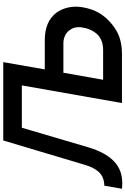

<svg xmlns="http://www.w3.org/2000/svg" viewBox="162 -980 792 1213"><g transform="rotate(-90 558.5 -374.0)"><path d="M1118.5 -248Q1108.5 -189.5 1083 -145.2Q1057.5 -101 1011.5 -63.5Q992 -47.5 971.5 -35.5Q951 -23.5 928.2 -15.8Q905.5 -8 879.8 -4Q854 0 824 0H513.5L625 -632.5H357.5L233.5 -211.5Q202 -106.5 147.2 -52.2Q92.5 2 7.5 2Q2 2 -6.8 1.5Q-15.5 1 -28 0L-8.5 -111.5Q45 -112.5 75.8 -144.2Q106.5 -176 124 -237.5L277 -750H772L726 -487.5H910.5Q1027 -487.5 1082.5 -416.5Q1106.5 -385 1116.8 -341.2Q1127 -297.5 1118.5 -248ZM977 -326Q964.5 -347 941.2 -358.5Q918 -370 892.5 -370H705L660.5 -119H848Q908 -119 945 -153Q962.5 -171 974 -194.8Q985.5 -218.5 989.5 -244Q995 -265.5 991.8 -288Q988.5 -310.5 977 -326Z"/></g></svg>

Font: Russisch Sans
Style: Bold Italic
Weight: 700
Italic angle: -10°
Designer: Michael Sharanda (font) & Cristiano Sobral (main changes)
Foundry: Michael Sharanda
Version: Version 2.00;September 8, 2020;FontCreator 13.0.0.2681 64-bi